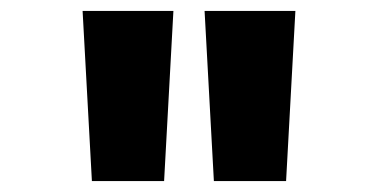

<svg xmlns="http://www.w3.org/2000/svg" viewBox="-20 -783 690 351"><path d="M371 -452 354 -763H520L503 -452ZM148 -452 131 -763H297L280 -452Z"/></svg>

Font: Azeret Mono
Style: Bold
Weight: 700
Designer: Martin Vácha
Foundry: Displaay
Version: Version 1.002